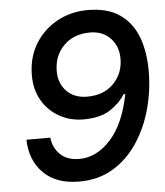

<svg xmlns="http://www.w3.org/2000/svg" viewBox="-52 -758 704 817"><g transform="rotate(-5 300.0 -350.0)"><path d="M255 12Q156 12 101.5 -42.5Q47 -97 45 -185H147Q152 -141 181.5 -112.5Q211 -84 263 -84Q337 -84 397 -150.5Q457 -217 481 -342H474Q450 -304 408 -277Q366 -250 295 -250Q239 -250 193 -275.5Q147 -301 119.5 -347Q92 -393 92 -455Q92 -531 127 -589Q162 -647 221.5 -679.5Q281 -712 352 -712Q437 -712 489 -676Q541 -640 565 -577Q589 -514 589 -432Q589 -349 567.5 -270Q546 -191 503.5 -127Q461 -63 398.5 -25.5Q336 12 255 12ZM319 -345Q390 -345 432 -388Q474 -431 474 -494Q474 -547 441 -581.5Q408 -616 354 -616Q284 -616 241.5 -573Q199 -530 199 -464Q199 -412 231.5 -378.5Q264 -345 319 -345Z"/></g></svg>

Font: DM Mono Medium
Style: Italic
Weight: 500
Italic angle: -10°
Designer: Colophon Foundry
Foundry: Colophon Foundry
Version: Version 1.000; ttfautohint (v1.8.2.53-6de2)